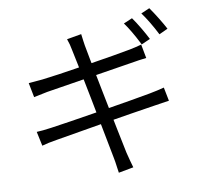

<svg xmlns="http://www.w3.org/2000/svg" viewBox="-95 -955 1190 1119"><g transform="rotate(-10 500.0 -395.5)"><path d="M832.2 -674.6 779.6 -651.4 771.6 -667.4Q756.4 -697.6 736.3 -731.8Q716.2 -766 698.6 -789.6L750.2 -811.6Q769.6 -785 793.3 -744.9Q817 -704.8 832.2 -674.6ZM943.4 -715.6 891.8 -691.6Q849 -775.2 808.8 -829.6L859.6 -851.6Q880 -823 904.7 -782.9Q929.4 -742.8 943.4 -715.6ZM356.4 -756.8 442.6 -771.8Q444.6 -750.8 448 -730.4Q450.2 -716.4 452 -703.4Q456.8 -673.2 507.7 -416.5Q558.6 -159.8 582.6 -45.4Q595.8 7.8 607 45.4L518.6 61.8L514.4 33.4Q508.8 -10.4 504 -32Q484 -140 434.6 -391.1Q385.2 -642.2 374.4 -689.6Q368.4 -724.4 356.4 -756.8ZM174.8 -550.8Q241.4 -558 436.4 -588.9Q631.4 -619.8 705.6 -634.2Q737.8 -640.4 776.4 -651L791.8 -569Q778.4 -567.2 770 -566.3Q761.6 -565.4 747.4 -563.4L721.4 -559.2Q264.4 -487.2 189.2 -474.4Q148 -466.6 108.8 -457.8L92 -543.6Q137 -547.6 174.8 -550.8ZM175.8 -264.4Q259.8 -276 470.8 -310.2Q681.8 -344.4 775.2 -361.8Q823.4 -370.8 862.8 -381.4L878.8 -300.8Q867.2 -299.8 789.6 -287.2Q654.2 -266.4 477.7 -237.2Q301.2 -208 194.2 -189.4Q141.4 -181 106.6 -170.8L88.6 -255.6Q120.6 -256.6 175.8 -264.4Z"/></g></svg>

Font: 寒蝉端黑体 Light
Style: Regular
Weight: 300
Designer: ChillDuanSans {Warren2060}; 
Source Han Sans {Ryoko NISHIZUKA 西塚涼子 (kana, bopomofo & ideographs); Paul D. Hunt (Latin, G
Foundry: ChillType&Adobe
Version: Version 1.300;Glyphs 3.3 (3306)